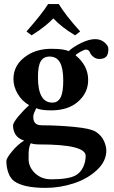

<svg xmlns="http://www.w3.org/2000/svg" viewBox="-20 -683 561 941"><path d="M268.1 -663.1Q302.2 -606.9 373 -528.8L348.1 -509.8Q282.2 -549.3 241.2 -592.8Q223.1 -574.2 204.1 -558.8Q185.1 -543.5 172.9 -534.9Q160.6 -526.4 134.8 -509.8L109.9 -528.8Q186 -615.2 215.8 -663.1ZM290 -288.1Q290 -348.1 273.9 -377Q257.8 -405.8 223.1 -405.8Q193.4 -405.8 179.7 -382.8Q166 -359.9 166 -305.2Q166 -180.2 235.8 -180.2Q244.6 -180.2 251.5 -182.1Q258.3 -184.1 265.9 -190.7Q273.4 -197.3 278.6 -208.5Q283.7 -219.7 286.9 -240Q290 -260.3 290 -288.1ZM174.8 24.9Q145.5 24.9 130.9 19Q125.5 28.3 123 41.7Q120.6 55.2 120.4 64.2Q120.1 73.2 120.1 96.2Q120.1 135.7 151.6 165.8Q183.1 195.8 231 195.8Q316.4 195.8 351.1 176.3Q374.5 163.1 387.2 136.7Q399.9 109.9 399.9 81.1Q399.9 24.9 174.8 24.9ZM466.8 -394Q449.7 -394 436.5 -405.3Q423.3 -416.5 419.9 -428.2Q414.1 -439.9 400.9 -439.9Q393.6 -439.9 374.8 -429.7Q356 -419.4 350.1 -412.1Q412.1 -361.8 412.1 -291Q412.1 -228.5 362.8 -185.1Q314.5 -142.1 231 -142.1Q180.7 -142.1 157.7 -152.8Q156.7 -149.9 152.3 -141.1Q147.9 -132.3 145.5 -125.2Q143.1 -118.2 143.1 -110.8Q143.1 -96.7 147.2 -87.6Q151.4 -78.6 159.2 -74.7Q167 -70.8 173.1 -69.8Q179.2 -68.8 188 -68.8Q263.2 -68.8 344.2 -61Q425.3 -53.2 451.2 -36.1Q478 -18.1 489.5 7.8Q501 33.7 501 55.2Q501 107.4 455.1 150.4Q409.2 193.4 341.6 215.6Q273.9 237.8 203.1 237.8Q96.2 237.8 49.8 205.1Q30.8 191.4 21 163.8Q11.2 136.2 11.2 106Q11.2 92.3 39.6 58.3Q67.9 24.4 98.1 5.9Q69.8 -3.4 57.1 -22Q43.9 -42.5 43.9 -67.9Q43.9 -81.5 70.3 -113Q96.7 -144.5 123 -167.5Q87.9 -187 66.9 -222.7Q45.9 -258.3 45.9 -295.9Q45.9 -368.2 113.8 -412.1Q162.6 -443.8 231.9 -443.8Q294.4 -443.8 315.9 -432.1Q340.3 -454.1 378.4 -472.7Q416.5 -491.2 446.8 -491.2Q473.1 -491.2 492.2 -475.1Q511.2 -459 511.2 -442.9Q511.2 -416 500 -405Q488.8 -394 466.8 -394Z"/></svg>

Font: Linux Libertine G
Style: Bold
Weight: 700
Designer: Philipp H. Poll
Foundry: Philipp H. Poll
Version: Version 5.0.3